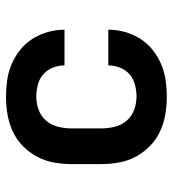

<svg xmlns="http://www.w3.org/2000/svg" viewBox="12 -580 576 640"><g transform="rotate(90 300.0 -260.0)"><path d="M302 8Q275 8 247 4Q219 0 193.5 -11Q168 -22 146 -39.5Q124 -57 109 -81Q94 -105 86.5 -132Q79 -159 79 -187H198Q198 -167 205.5 -148Q213 -129 228 -116Q243 -103 263 -98Q283 -93 302 -93Q325 -93 346.5 -101Q368 -109 382.5 -126Q397 -143 402.5 -165.5Q408 -188 408 -210V-310Q408 -332 402.5 -354.5Q397 -377 382.5 -394Q368 -411 346.5 -419Q325 -427 302 -427Q283 -427 263 -422Q243 -417 228 -404Q213 -391 205.5 -372Q198 -353 198 -333H79Q79 -361 86.5 -388Q94 -415 109 -439Q124 -463 146 -480.5Q168 -498 193.5 -509Q219 -520 247 -524Q275 -528 302 -528Q332 -528 361.5 -523Q391 -518 418 -505.5Q445 -493 466.5 -472Q488 -451 502 -425Q516 -399 521.5 -369.5Q527 -340 527 -310V-210Q527 -180 521.5 -150.5Q516 -121 502 -95Q488 -69 466.5 -48Q445 -27 418 -14.5Q391 -2 361.5 3Q332 8 302 8Z"/></g></svg>

Font: Iosevka Aile
Style: Bold
Weight: 700
Designer: Belleve Invis
Foundry: Belleve Invis
Version: Version 28.0.1; ttfautohint (v1.8.4)